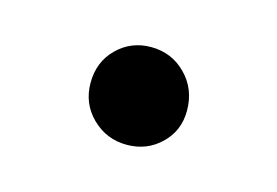

<svg xmlns="http://www.w3.org/2000/svg" viewBox="-37 -176 367 254"><g transform="rotate(15 147.0 -49.5)"><path d="M147.9 17.6Q120.1 17.6 100.3 -1.7Q80.6 -21 80.6 -49.3Q80.6 -78.1 99.6 -96.9Q118.7 -115.7 146 -115.7Q174.3 -115.7 193.8 -95.9Q213.4 -76.2 213.4 -46.4Q213.4 -19 194.3 -0.7Q175.3 17.6 147.9 17.6Z"/></g></svg>

Font: Elstob 14pt Medium
Style: Regular
Weight: 500
Designer: Peter S. Baker
Version: Version 1.015